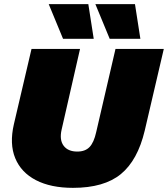

<svg xmlns="http://www.w3.org/2000/svg" viewBox="-20 -896 810 926"><path d="M332 10Q225 10 153.5 -27Q82 -64 53.5 -133Q25 -202 47 -297L132 -660H366L277 -270Q266 -221 287 -193Q308 -165 353 -165Q391 -165 412 -187Q433 -209 444 -259L537 -660H770L678 -266Q644 -123 563 -56.5Q482 10 332 10ZM406 -876 432 -709H284L215 -876ZM631 -876 657 -709H509L440 -876Z"/></svg>

Font: Work Sans Black
Style: Italic
Weight: 900
Italic angle: -13°
Designer: Wei Huang
Foundry: Wei Huang
Version: Version 2.009; ttfautohint (v1.8.3)